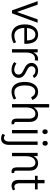

<svg xmlns="http://www.w3.org/2000/svg" viewBox="1330 -2078 956 3657"><g transform="rotate(90 1808.5 -250.0)"><path d="M234.4 0 414.1 -488.3H349.6L209 -92.8L69.3 -488.3H2.9L177.7 0Z M804.7 -32.2 785.2 -77.1Q720.7 -44.9 663.1 -44.9Q566.4 -44.9 529.3 -137.7Q512.7 -179.7 511.7 -234.4H815.4V-258.8Q813.5 -496.1 638.7 -497.1Q535.2 -497.1 482.4 -404.3Q445.3 -339.8 445.3 -246.1Q445.3 -84 543.9 -21.5Q591.8 8.8 655.3 8.8Q731.4 7.8 804.7 -32.2ZM637.7 -445.3Q722.7 -445.3 744.1 -347.7Q750 -319.3 750 -286.1L513.7 -285.2Q526.4 -411.1 600.6 -439.5Q618.2 -445.3 637.7 -445.3Z M981.4 0V-279.3Q981.4 -375 1034.2 -418Q1060.5 -438.5 1091.8 -438.5Q1110.4 -438.5 1128.9 -432.6L1136.7 -493.2Q1122.1 -497.1 1105.5 -497.1Q1024.4 -497.1 983.4 -415Q981.4 -410.2 979.5 -406.2L977.5 -489.3H918V0Z M1463.9 -128.9Q1463.9 -203.1 1388.7 -248Q1373 -257.8 1338.9 -273.4Q1274.4 -305.7 1256.8 -329.1Q1242.2 -348.6 1242.2 -372.1Q1242.2 -421.9 1291 -440.4Q1307.6 -446.3 1325.2 -446.3Q1383.8 -446.3 1415 -403.3Q1418 -398.4 1419.9 -394.5L1466.8 -419.9Q1430.7 -488.3 1344.7 -496.1Q1335.9 -497.1 1326.2 -497.1Q1251 -497.1 1207 -448.2Q1178.7 -415 1178.7 -371.1Q1178.7 -297.9 1252.9 -252.9Q1268.6 -244.1 1301.8 -227.5Q1367.2 -196.3 1384.8 -172.9Q1400.4 -152.3 1400.4 -127Q1400.4 -70.3 1349.6 -49.8Q1331.1 -43 1310.5 -43Q1249 -43.9 1188.5 -84L1163.1 -41Q1229.5 8.8 1311.5 8.8Q1390.6 8.8 1434.6 -44.9Q1463.9 -80.1 1463.9 -128.9Z M1876 -34.2 1856.4 -80.1Q1793 -44.9 1740.2 -44.9Q1644.5 -44.9 1617.2 -155.3Q1607.4 -194.3 1607.4 -244.1Q1607.4 -391.6 1679.7 -431.6Q1702.1 -443.4 1728.5 -443.4Q1795.9 -442.4 1833 -364.3L1884.8 -386.7Q1846.7 -483.4 1753.9 -495.1Q1742.2 -497.1 1730.5 -497.1Q1625 -497.1 1574.2 -399.4Q1541 -335.9 1541 -245.1Q1541 -78.1 1632.8 -17.6Q1673.8 8.8 1726.6 8.8Q1801.8 7.8 1876 -34.2Z M2345.7 -42Q2311.5 -38.1 2304.7 -65.4Q2302.7 -77.1 2302.7 -94.7V-334Q2302.7 -453.1 2219.7 -486.3Q2193.4 -497.1 2161.1 -497.1Q2076.2 -497.1 2029.3 -418.9Q2027.3 -416 2026.4 -414.1L2027.3 -708H1962.9V0H2027.3V-277.3Q2027.3 -387.7 2090.8 -429.7Q2117.2 -446.3 2146.5 -446.3Q2212.9 -446.3 2232.4 -378.9Q2239.3 -355.5 2239.3 -328.1V-88.9Q2239.3 8.8 2321.3 8.8Q2334 7.8 2348.6 5.9Z M2520.5 0V-488.3H2457V0ZM2534.2 -629.9Q2534.2 -668.9 2502 -677.7Q2496.1 -679.7 2489.3 -679.7Q2455.1 -679.7 2446.3 -646.5Q2444.3 -637.7 2444.3 -629.9Q2444.3 -590.8 2474.6 -581.1Q2482.4 -579.1 2489.3 -579.1Q2522.5 -579.1 2532.2 -612.3Q2534.2 -621.1 2534.2 -629.9Z M2740.2 62.5V-488.3H2676.8V64.5Q2668.9 148.4 2614.3 154.3Q2585 153.3 2551.8 133.8L2529.3 182.6Q2576.2 208 2621.1 208Q2694.3 208 2724.6 140.6Q2740.2 106.4 2740.2 62.5ZM2754.9 -631.8Q2754.9 -668 2724.6 -678.7Q2716.8 -680.7 2710 -680.7Q2676.8 -680.7 2667 -649.4Q2664.1 -640.6 2664.1 -631.8Q2664.1 -591.8 2696.3 -583Q2703.1 -581.1 2709 -581.1Q2743.2 -581.1 2752 -613.3Q2754.9 -623 2754.9 -631.8Z M3274.4 -42Q3240.2 -38.1 3233.4 -67.4Q3231.4 -79.1 3231.4 -94.7V-335Q3231.4 -451.2 3150.4 -485.4Q3123 -497.1 3089.8 -497.1Q2998 -496.1 2954.1 -410.2L2953.1 -488.3H2892.6V0H2956.1V-274.4Q2956.1 -385.7 3020.5 -428.7Q3046.9 -446.3 3077.1 -446.3Q3142.6 -446.3 3162.1 -377Q3168 -354.5 3168 -327.1V-88.9Q3169.9 7.8 3248 8.8Q3262.7 8.8 3277.3 5.9Z M3606.4 -19.5 3587.9 -60.5Q3557.6 -43.9 3535.2 -43.9Q3473.6 -51.8 3470.7 -136.7V-437.5H3587.9V-488.3H3470.7V-620.1H3407.2V-488.3H3329.1V-437.5H3407.2V-125Q3407.2 -22.5 3477.5 2Q3496.1 8.8 3517.6 8.8Q3562.5 7.8 3606.4 -19.5Z"/></g></svg>

Font: Yaldevi Colombo
Style: Regular
Weight: 400
Designer: Sol Matas, Denzil Rajitha, Kosala Senevirathne and Pathum Egodawatta
Foundry: Mooniak
Version: Version 1.020 ; ttfautohint (v1.6)